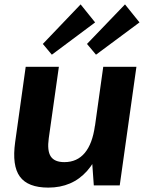

<svg xmlns="http://www.w3.org/2000/svg" viewBox="-20 -844 669 874"><path d="M202 -215Q194 -158 211 -132Q228 -106 273 -106Q331 -106 366 -148Q401 -190 412 -271L473 -346L465 -287Q444 -142 376.5 -66Q309 10 200 10Q107 10 70.5 -40Q34 -90 49 -197L97 -540H248ZM525 0H407L396 -154L450 -540H601ZM413 -742 216 -595 175 -644 347 -824ZM615 -742 417 -595 376 -644 549 -824Z"/></svg>

Font: Pathway Extreme SemiCondensed
Style: Bold Italic
Weight: 700
Width: 4
Italic angle: -8°
Version: Version 1.001;gftools[0.9.26]